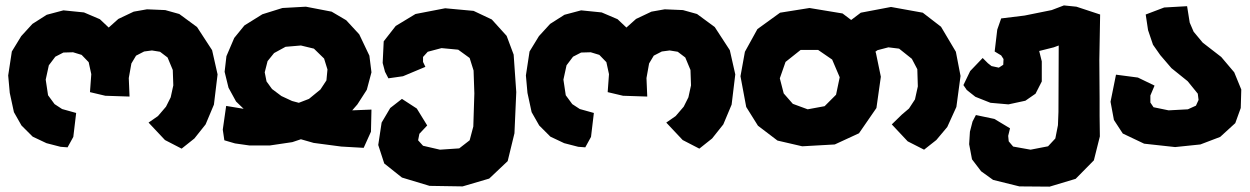

<svg xmlns="http://www.w3.org/2000/svg" viewBox="-20 -531 4689 720"><path d="M531.2 -496.1 481.4 -487.3 423.8 -460 387.7 -427.7 354.5 -459 294.9 -484.4 217.8 -492.2 155.3 -475.6 101.6 -441.4 59.6 -395.5 24.4 -337.9 10.7 -248 16.6 -182.6 32.2 -110.4 60.5 -60.5 102.5 -18.6 154.3 5.9 207 19.5 233.4 21.5 254.9 -17.6 265.6 -107.4 212.9 -122.1 184.6 -140.6 160.2 -173.8 151.4 -232.4 163.1 -286.1 187.5 -318.4 217.8 -334 253.9 -335 286.1 -325.2 312.5 -297.9 322.3 -252.9 317.4 -185.5 375 -171.9 465.8 -168.9 462.9 -238.3 472.7 -293 490.2 -322.3 520.5 -337.9 549.8 -341.8 580.1 -336.9 608.4 -315.4 627.9 -268.6 629.9 -210.9 620.1 -166 602.5 -130.9 572.3 -95.7 537.1 -71.3 598.6 -5.9 661.1 26.4 709 -11.7 751 -64.5 782.2 -138.7 795.9 -252 775.4 -342.8 718.8 -429.7 652.3 -478.5 599.6 -493.2Z M1108.4 -8.8 1156.2 4.9 1259.8 18.6 1343.8 23.4 1371.1 -37.1 1373 -120.1 1300.8 -117.2 1320.3 -139.6 1355.5 -194.3 1373 -259.8 1365.2 -322.3 1327.1 -402.3 1278.3 -455.1 1223.6 -487.3 1127 -505.9 1039.1 -501 963.9 -477.5 896.5 -435.5 858.4 -388.7 829.1 -320.3 822.3 -261.7 836.9 -202.1 865.2 -150.4 893.6 -123 828.1 -133.8 815.4 -44.9 821.3 -4.9 861.3 6.8 916 14.6H991.2L1076.2 2ZM1100.6 -145.5 1075.2 -152.3 1035.2 -170.9 1000 -197.3 979.5 -225.6 972.7 -259.8 983.4 -301.8 1007.8 -332 1050.8 -355.5 1108.4 -360.4 1157.2 -348.6 1195.3 -311.5 1208 -270.5 1204.1 -229.5 1181.6 -195.3 1138.7 -160.2Z M1436.5 -237.3 1491.2 -245.1 1575.2 -280.3 1566.4 -298.8V-317.4L1584 -336.9L1635.7 -350.6L1698.2 -344.7L1741.2 -313.5L1755.9 -266.6L1758.8 -180.7L1754.9 -56.6L1741.2 -4.9L1702.1 25.4L1629.9 30.3L1566.4 15.6L1547.9 -4.9L1552.7 -29.3L1582 -60.5L1543 -124L1487.3 -160.2L1443.4 -126L1411.1 -71.3L1398.4 12.7L1420.9 82L1487.3 134.8L1590.8 166L1714.8 168L1814.5 138.7L1883.8 73.2L1909.2 -31.2L1916 -185.5L1906.2 -326.2L1879.9 -396.5L1824.2 -458L1755.9 -490.2L1649.4 -500L1538.1 -478.5L1463.9 -433.6L1418.9 -376L1415 -294.9L1423.8 -261.7Z M2472.7 -496.1 2422.9 -487.3 2365.2 -460 2329.1 -427.7 2295.9 -459 2236.3 -484.4 2159.2 -492.2 2096.7 -475.6 2043 -441.4 2001 -395.5 1965.8 -337.9 1952.1 -248 1958 -182.6 1973.6 -110.4 2002 -60.5 2043.9 -18.6 2095.7 5.9 2148.4 19.5 2174.8 21.5 2196.3 -17.6 2207 -107.4 2154.3 -122.1 2126 -140.6 2101.6 -173.8 2092.8 -232.4 2104.5 -286.1 2128.9 -318.4 2159.2 -334 2195.3 -335 2227.5 -325.2 2253.9 -297.9 2263.7 -252.9 2258.8 -185.5 2316.4 -171.9 2407.2 -168.9 2404.3 -238.3 2414.1 -293 2431.6 -322.3 2461.9 -337.9 2491.2 -341.8 2521.5 -336.9 2549.8 -315.4 2569.3 -268.6 2571.3 -210.9 2561.5 -166 2543.9 -130.9 2513.7 -95.7 2478.5 -71.3 2540 -5.9 2602.5 26.4 2650.4 -11.7 2692.4 -64.5 2723.6 -138.7 2737.3 -252 2716.8 -342.8 2660.2 -429.7 2593.8 -478.5 2541 -493.2Z M3321.3 -504.9 3208 -483.4 3171.9 -456.1 3139.6 -480.5 3015.6 -501 2905.3 -483.4 2820.3 -421.9 2773.4 -336.9 2756.8 -245.1 2778.3 -129.9 2822.3 -59.6 2895.5 -3.9 2988.3 17.6 3110.4 10.7 3201.2 -31.2 3266.6 -126 3283.2 -243.2 3264.6 -333 3262.7 -336.9 3270.5 -342.8 3311.5 -353.5 3351.6 -348.6 3399.4 -310.5 3419.9 -271.5 3421.9 -207 3411.1 -158.2 3388.7 -124 3362.3 -101.6 3324.2 -64.5 3383.8 -1 3445.3 30.3 3491.2 -5.9 3532.2 -54.7 3566.4 -129.9 3582 -246.1 3564.5 -336.9 3508.8 -430.7 3440.4 -483.4ZM2982.4 -343.8H3047.9L3100.6 -307.6L3128.9 -241.2L3115.2 -175.8L3072.3 -132.8L3008.8 -121.1L2953.1 -141.6L2918.9 -180.7L2904.3 -237.3L2925.8 -298.8Z M4104.5 -19.5 4103.5 -95.7V-161.1L4102.5 -305.7L4105.5 -476.6L4016.6 -505.9L3969.7 -510.7L3923.8 -493.2L3822.3 -472.7L3734.4 -461.9L3719.7 -419.9L3710 -337.9L3734.4 -323.2L3743.2 -309.6L3742.2 -288.1L3725.6 -277.3L3698.2 -283.2L3684.6 -293.9L3665 -313.5L3618.2 -264.6L3592.8 -211.9L3605.5 -193.4L3637.7 -168L3694.3 -145.5L3761.7 -139.6L3825.2 -153.3L3863.3 -179.7L3886.7 -225.6V-300.8L3877 -339.8L3931.6 -353.5L3950.2 -360.4L3949.2 -111.3L3947.3 -61.5L3937.5 -11.7L3910.2 17.6L3844.7 30.3L3779.3 18.6L3762.7 -1L3760.7 -21.5L3767.6 -49.8L3709 -85L3639.6 -99.6L3627 -75.2L3617.2 -37.1L3614.3 9.8L3625 66.4L3659.2 111.3L3704.1 143.6L3802.7 168L3916 168.9L4013.7 139.6L4082 70.3Z M4431.6 -507.8 4345.7 -502.9 4276.4 -476.6 4285.2 -418 4303.7 -363.3 4331.1 -324.2 4373 -275.4 4433.6 -226.6 4471.7 -179.7 4474.6 -156.2 4464.8 -134.8 4434.6 -121.1 4362.3 -117.2 4305.7 -128.9 4293.9 -146.5V-172.9L4309.6 -210L4247.1 -240.2L4165 -251L4144.5 -149.4L4157.2 -81.1L4190.4 -30.3L4270.5 7.8L4386.7 20.5L4481.4 10.7L4555.7 -17.6L4612.3 -69.3L4632.8 -126L4634.8 -195.3L4608.4 -259.8L4559.6 -317.4L4490.2 -371.1L4456.1 -412.1L4441.4 -446.3Z"/></svg>

Font: MaokenAssortedSans-TC
Style: Regular
Weight: 500
Version: Version 0.83